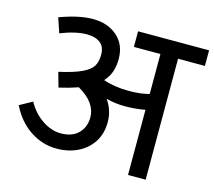

<svg xmlns="http://www.w3.org/2000/svg" viewBox="-96 -777 998 894"><g transform="rotate(15 403.0 -329.5)"><path d="M676.8 -583V0H591.8V-314Q545.9 -305.2 494.1 -305.2Q447.3 -305.2 403.8 -316.9Q437 -270 437 -212.9Q437 -157.7 410.9 -116.9Q384.8 -76.2 339.4 -54.2Q293.9 -32.2 237.8 -32.2Q169.9 -32.2 110.8 -71Q51.8 -109.9 16.1 -182.1L77.1 -215.8Q104 -166 148.4 -136Q192.9 -106 237.8 -106Q293.9 -106 323.5 -136.5Q353 -167 353 -212.9Q353 -284.7 265.1 -335Q221.2 -319.8 173.8 -309.1L153.8 -379.9Q225.6 -396 262.7 -413.6Q299.8 -431.2 313 -452.6Q326.2 -474.1 326.2 -507.8Q326.2 -546.9 302.5 -564.9Q278.8 -583 238.8 -583Q184.6 -583 111.8 -554.2L87.9 -625Q179.7 -659.2 247.1 -659.2Q318.8 -659.2 364.5 -619.1Q410.2 -579.1 410.2 -509.8Q410.2 -476.6 401.1 -449.2Q392.1 -421.9 370.1 -397.9Q424.3 -378.9 494.1 -378.9Q548.3 -378.9 591.8 -390.1V-583H463.9V-658.2H806.2V-583Z"/></g></svg>

Font: Sarala
Style: Regular
Weight: 400
Designer: Andres Torresi
Foundry: Huerta Tipografica
Version: Version 1.004;PS 001.003;hotconv 1.0.70;makeotf.lib2.5.58329